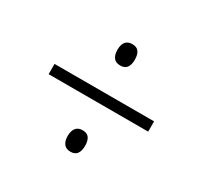

<svg xmlns="http://www.w3.org/2000/svg" viewBox="-104 -694 700 681"><g transform="rotate(30 245.5 -353.0)"><path d="M53.2 -332V-374H460.9V-332ZM257.3 -132.3Q238.8 -132.3 230 -144.3Q221.2 -156.2 221.2 -175.8Q221.2 -196.8 230.2 -208.5Q239.3 -220.2 257.3 -220.2Q276.4 -220.2 284.4 -208.5Q292.5 -196.8 292.5 -176.3Q292.5 -155.8 284.2 -144Q275.9 -132.3 257.3 -132.3ZM257.3 -485.4Q238.8 -485.4 230 -497.1Q221.2 -508.8 221.2 -529.3Q221.2 -549.8 230 -561.3Q238.8 -572.8 257.3 -572.8Q276.4 -572.8 284.4 -561.3Q292.5 -549.8 292.5 -528.8Q292.5 -508.3 284.2 -496.8Q275.9 -485.4 257.3 -485.4Z"/></g></svg>

Font: Open Sans SemiCondensed Light
Style: Italic
Weight: 300
Width: 4
Italic angle: -12°
Designer: Monotype Design Team
Foundry: Monotype Imaging Inc.
Version: Version 3.000